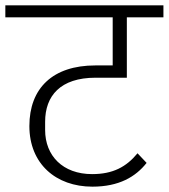

<svg xmlns="http://www.w3.org/2000/svg" viewBox="-40 -718 632 719"><path d="M306 -19C406 -19 468 -56 509 -108L475 -144C433 -93 383 -66 305 -66C195 -66 129 -135 129 -231V-262C129 -359 186 -427 318 -427H435V-653H572V-698H-20V-653H382V-473H317C158 -473 70 -388 70 -246C70 -105 169 -19 306 -19Z"/></svg>

Font: IBM Plex Devanagari Light
Style: Regular
Weight: 300
Designer: Mike Abbink, Paul van der Laan, Pieter van Rosmalen, Erin McLaughlin
Foundry: Bold Monday
Version: Version 1.0